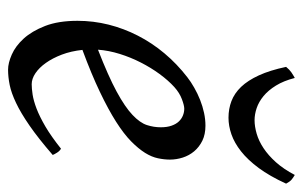

<svg xmlns="http://www.w3.org/2000/svg" viewBox="-154 -558 733 464"><g transform="rotate(90 212.0 -326.5)"><path d="M190.9 -381.8Q174.8 -367.2 159.4 -346.2Q144 -325.2 131.6 -300.8Q119.1 -276.4 110.8 -249.8Q102.5 -223.1 100.6 -197.3Q164.6 -222.2 201.9 -242.4Q239.3 -262.7 258.3 -280.8Q277.3 -298.8 282.7 -315.4Q288.1 -332 288.1 -349.1Q288.1 -364.3 284.2 -375.2Q280.3 -386.2 273.9 -392.8Q267.6 -399.4 259.5 -402.6Q251.5 -405.8 243.2 -405.8Q235.4 -405.8 220.2 -400.1Q205.1 -394.5 190.9 -381.8ZM366.2 -371.1Q366.2 -357.4 363 -342.3Q359.9 -327.1 349.9 -311Q339.8 -294.9 322 -277.3Q304.2 -259.8 274.7 -241Q245.1 -222.2 202.6 -201.9Q160.2 -181.6 101.1 -159.7Q104 -132.3 112.5 -109.9Q121.1 -87.4 132.6 -71.3Q144 -55.2 157.5 -46.1Q170.9 -37.1 184.1 -37.1Q194.3 -37.1 209 -39.3Q223.6 -41.5 242.9 -48.8Q262.2 -56.2 286.4 -70.3Q310.5 -84.5 339.8 -107.9Q345.2 -105 349.4 -98.4Q353.5 -91.8 355 -87.9Q314.9 -53.2 284.2 -32Q253.4 -10.7 229.2 0.7Q205.1 12.2 185.8 16.1Q166.5 20 148.9 20Q132.8 20 112.3 11Q91.8 2 73.7 -17.8Q55.7 -37.6 43.2 -69.6Q30.8 -101.6 30.8 -147.9Q30.8 -186 40 -222.9Q49.3 -259.8 66.7 -293.7Q84 -327.6 109.4 -357.9Q134.8 -388.2 167 -413.1Q178.2 -421.9 192.4 -429.9Q206.5 -438 221.9 -444.1Q237.3 -450.2 253.2 -453.6Q269 -457 284.2 -457Q305.2 -457 320.6 -449.5Q335.9 -441.9 346.2 -429.7Q356.4 -417.5 361.3 -402.1Q366.2 -386.7 366.2 -371.1ZM424.3 -651.9Q406.2 -612.3 386.5 -585.7Q366.7 -559.1 346.2 -543Q325.7 -526.9 305.2 -519.8Q284.7 -512.7 265.1 -512.7Q243.7 -512.7 224.9 -519.8Q206.1 -526.9 190.4 -543.2Q174.8 -559.6 162.6 -586.2Q150.4 -612.8 142.1 -651.9Q148.9 -660.2 155.3 -664.6Q161.6 -668.9 168.9 -672.9Q175.8 -646 187.3 -627.4Q198.7 -608.9 212.6 -597.4Q226.6 -585.9 241.7 -580.8Q256.8 -575.7 271 -575.7Q286.1 -575.7 303.7 -580.8Q321.3 -585.9 338.6 -597.4Q356 -608.9 372.6 -627.4Q389.2 -646 403.3 -672.9Q410.2 -668.9 414.8 -665Q419.4 -661.1 424.3 -651.9Z"/></g></svg>

Font: Akkhara
Style: Italic
Weight: 400
Italic angle: -7°
Designer: J. Victor Gaultney
Version: Version 1.00 June 13, 2006, initial release